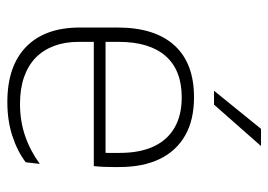

<svg xmlns="http://www.w3.org/2000/svg" viewBox="-124 -597 731 523"><g transform="rotate(90 241.5 -335.5)"><path d="M258 10Q160 10 107.5 -41.2Q55 -92.5 55 -187V-290.5Q55 -391.5 103.5 -445Q152 -498.5 245 -498.5Q307 -498.5 349.2 -474.2Q391.5 -450 413.2 -404.8Q435 -359.5 435 -295.5V-278Q435 -265.5 434.5 -252.8Q434 -240 432.5 -225.5H396Q396.5 -245.5 396.5 -263.2Q396.5 -281 396.5 -296Q396.5 -350.5 379.2 -388Q362 -425.5 328.2 -445.2Q294.5 -465 245 -465Q171 -465 132.5 -421Q94 -377 94 -293V-245V-239V-184.5Q94 -147 105 -117.5Q116 -88 137.2 -67.2Q158.5 -46.5 190 -35.5Q221.5 -24.5 263 -24.5Q310 -24.5 350.5 -38.5Q391 -52.5 426.5 -78.5L422 -40Q391.5 -17 349.8 -3.5Q308 10 258 10ZM422.5 -225.5H75V-257.5H422.5ZM228 -554 331 -681H377V-680L265 -553H228Z"/></g></svg>

Font: Anek Devanagari ExtraLight
Style: Regular
Weight: 250
Designer: Kailash Malviya (Devanagari) & Yesha Goshar (Latin)
Foundry: Ek Type
Version: Version 1.003